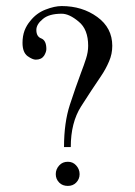

<svg xmlns="http://www.w3.org/2000/svg" viewBox="-20 -609 448 637"><path d="M352.5 -457Q352.5 -429.7 341.8 -405.3Q331.1 -379.9 314.5 -355.5Q283.2 -309.6 249 -255.9Q214.8 -202.1 214.8 -121.1Q207 -121.1 192.4 -121.1Q192.4 -202.1 211.9 -261.7Q231.4 -321.3 249 -368.2Q258.8 -393.6 265.6 -415Q272.5 -436.5 272.5 -457Q272.5 -511.7 241.2 -537.1Q210 -563.5 184.6 -563.5Q142.6 -563.5 122.1 -545.9Q100.6 -528.3 100.6 -509.8Q100.6 -487.3 117.2 -481.4Q133.8 -474.6 133.8 -446.3Q133.8 -436.5 126 -423.8Q117.2 -411.1 98.6 -411.1Q87.9 -411.1 71.3 -422.9Q54.7 -435.5 54.7 -466.8Q54.7 -489.3 61.5 -507.8Q68.4 -525.4 80.1 -539.1Q100.6 -565.4 130.9 -577.1Q161.1 -588.9 184.6 -588.9Q252.9 -588.9 302.7 -552.7Q352.5 -516.6 352.5 -457ZM205.1 -72.3Q221.7 -72.3 232.4 -60.5Q244.1 -47.9 244.1 -31.2Q244.1 -14.6 232.4 -2.9Q221.7 7.8 205.1 7.8Q187.5 7.8 176.8 -2.9Q165 -14.6 165 -31.2Q165 -47.9 176.8 -60.5Q187.5 -72.3 205.1 -72.3Z"/></svg>

Font: BSRU BANSOMDEJ
Style: Regular
Weight: 400
Designer: Wisit Potiwat
Version: Version 1.000;PS 002.000;hotconv 1.0.70;makeotf.lib2.5.58329